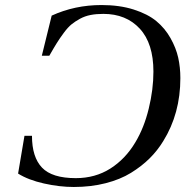

<svg xmlns="http://www.w3.org/2000/svg" viewBox="-20 -727 736 762"><path d="M51.8 -38.1 77.1 -188H106.9Q106.9 -103.5 146.7 -61.8Q186.5 -20 280.8 -20Q357.9 -20 418 -58.1Q478 -96.2 517.1 -162.1Q551.8 -219.7 570.3 -295.9Q588.9 -372.1 588.9 -442.9Q588.9 -554.7 534.7 -613.3Q480.5 -671.9 390.1 -671.9Q361.8 -671.9 339.4 -667.5Q316.9 -663.1 297.6 -652.6Q278.3 -642.1 263.9 -630.4Q249.5 -618.7 233.4 -596.9Q217.3 -575.2 205.6 -556.4Q193.8 -537.6 175.8 -505.9H146L185.1 -665Q276.9 -707 382.8 -707Q454.6 -707 510.5 -689.2Q566.4 -671.4 600.6 -643.1Q634.8 -614.7 656.7 -575.7Q678.7 -536.6 687.3 -498Q695.8 -459.5 695.8 -417Q695.8 -276.4 627.9 -167Q605 -129.4 573.7 -98.4Q542.5 -67.4 499.8 -41Q457 -14.6 398.9 0.2Q340.8 15.1 272.9 15.1Q216.3 15.1 154.3 1.2Q92.3 -12.7 51.8 -38.1Z"/></svg>

Font: Linguistics Pro
Style: Italic
Weight: 400
Italic angle: -12°
Designer: Stefan Peev, Context Ltd
Foundry: Stefan Peev, Context Ltd
Version: Version 001.000